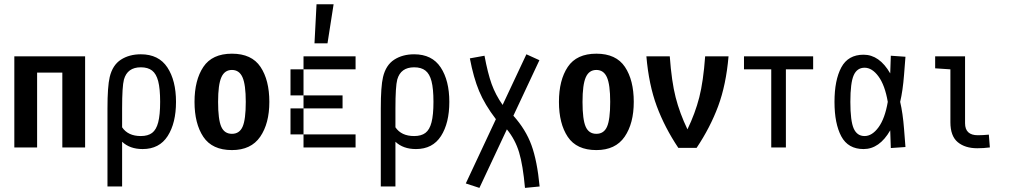

<svg xmlns="http://www.w3.org/2000/svg" viewBox="-20 -708 4852 922"><path d="M279.3 0V-359.4H158.2V0H48.8V-437.5H388.7V0Z M825.2 -218.8Q825.2 -117.2 785.2 -54.7Q745.1 7.8 665 7.8Q603.5 7.8 566.4 -27.3V187.5H496.1V-187.5Q496.1 -293 506.8 -337.9Q520.5 -395.5 560.5 -421.4Q600.6 -447.3 656.2 -447.3Q742.2 -447.3 783.7 -384.3Q825.2 -321.3 825.2 -218.8ZM749 -218.8Q749 -282.2 739.7 -317.9Q730.5 -353.5 710.4 -369.1Q690.4 -384.8 656.2 -384.8Q591.8 -384.8 575.2 -326.2Q566.4 -293 566.4 -187.5V-96.7Q594.7 -54.7 656.2 -54.7Q690.4 -54.7 710.4 -69.8Q730.5 -85 739.7 -120.6Q749 -156.2 749 -218.8Z M914.1 -218.8Q914.1 -323.2 956.5 -386.7Q999 -450.2 1093.8 -450.2Q1188.5 -450.2 1231 -386.7Q1273.4 -323.2 1273.4 -218.8Q1273.4 -115.2 1229.5 -51.3Q1185.5 12.7 1093.8 12.7Q999 12.7 956.5 -50.8Q914.1 -114.3 914.1 -218.8ZM1160.2 -218.8Q1160.2 -301.8 1144.5 -336.9Q1128.9 -372.1 1093.8 -372.1Q1058.6 -372.1 1043 -336.9Q1027.3 -301.8 1027.3 -218.8Q1027.3 -133.8 1042.5 -99.6Q1057.6 -65.4 1093.8 -65.4Q1129.9 -65.4 1145 -99.6Q1160.2 -133.8 1160.2 -218.8Z M1437.5 -375V-437.5H1687.5V-375ZM1437.5 -375V-250H1375V-375ZM1437.5 -187.5V-250H1625V-187.5ZM1375 -187.5H1437.5V-62.5H1375ZM1437.5 0V-62.5H1687.5V0ZM1582 -687.5 1552.7 -500H1490.2L1500 -687.5Z M2137.7 -218.8Q2137.7 -117.2 2097.7 -54.7Q2057.6 7.8 1977.5 7.8Q1916 7.8 1878.9 -27.3V187.5H1808.6V-187.5Q1808.6 -293 1819.3 -337.9Q1833 -395.5 1873 -421.4Q1913.1 -447.3 1968.8 -447.3Q2054.7 -447.3 2096.2 -384.3Q2137.7 -321.3 2137.7 -218.8ZM2061.5 -218.8Q2061.5 -282.2 2052.2 -317.9Q2043 -353.5 2022.9 -369.1Q2002.9 -384.8 1968.8 -384.8Q1904.3 -384.8 1887.7 -326.2Q1878.9 -293 1878.9 -187.5V-96.7Q1907.2 -54.7 1968.8 -54.7Q2002.9 -54.7 2022.9 -69.8Q2043 -85 2052.2 -120.6Q2061.5 -156.2 2061.5 -218.8Z M2501 194.3Q2491.2 85 2472.7 23.4Q2454.1 -38.1 2414.1 -86.9L2282.2 194.3L2216.8 172.9L2361.3 -135.7Q2307.6 -206.1 2280.8 -270.5Q2253.9 -335 2236.3 -427.7L2306.6 -440.4Q2322.3 -356.4 2340.8 -304.7Q2359.4 -252.9 2393.6 -204.1L2507.8 -447.3L2570.3 -418.9L2445.3 -152.3Q2504.9 -85.9 2532.2 -10.7Q2559.6 64.5 2571.3 187.5Z M2664.1 -218.8Q2664.1 -323.2 2706.5 -386.7Q2749 -450.2 2843.8 -450.2Q2938.5 -450.2 2981 -386.7Q3023.4 -323.2 3023.4 -218.8Q3023.4 -115.2 2979.5 -51.3Q2935.5 12.7 2843.8 12.7Q2749 12.7 2706.5 -50.8Q2664.1 -114.3 2664.1 -218.8ZM2910.2 -218.8Q2910.2 -301.8 2894.5 -336.9Q2878.9 -372.1 2843.8 -372.1Q2808.6 -372.1 2793 -336.9Q2777.3 -301.8 2777.3 -218.8Q2777.3 -133.8 2792.5 -99.6Q2807.6 -65.4 2843.8 -65.4Q2879.9 -65.4 2895 -99.6Q2910.2 -133.8 2910.2 -218.8Z M3478.5 -437.5Q3466.8 -300.8 3428.7 -198.2Q3390.6 -95.7 3325.2 2H3237.3Q3171.9 -95.7 3133.8 -198.2Q3095.7 -300.8 3084 -437.5H3196.3Q3205.1 -316.4 3224.6 -240.2Q3244.1 -164.1 3281.2 -86.9Q3318.4 -164.1 3337.9 -240.2Q3357.4 -316.4 3366.2 -437.5Z M3753.9 -375V0H3683.6V-375H3552.7V-437.5H3884.8V-375Z M4321.3 -88.9 4328.1 -2 4257.8 2.9 4254.9 -82Q4203.1 7.8 4127 7.8Q4052.7 7.8 4020 -53.2Q3987.3 -114.3 3987.3 -218.8Q3987.3 -323.2 4020 -384.3Q4052.7 -445.3 4127 -445.3Q4203.1 -445.3 4254.9 -355.5L4257.8 -440.4L4328.1 -435.5L4321.3 -348.6Q4315.4 -272.5 4302.7 -218.8Q4315.4 -165 4321.3 -88.9ZM4243.2 -218.8Q4229.5 -298.8 4198.7 -340.8Q4168 -382.8 4131.8 -382.8Q4095.7 -382.8 4079.6 -346.7Q4063.5 -310.5 4063.5 -218.8Q4063.5 -127 4079.6 -90.8Q4095.7 -54.7 4131.8 -54.7Q4168 -54.7 4198.7 -96.7Q4229.5 -138.7 4243.2 -218.8Z M4614.3 -116.2Q4614.3 -58.6 4675.8 -58.6Q4699.2 -58.6 4728.5 -61.5L4733.4 0Q4703.1 3.9 4672.9 3.9Q4614.3 3.9 4579.1 -25.4Q4543.9 -54.7 4543.9 -121.1V-375L4470.7 -379.9V-437.5H4614.3Z"/></svg>

Font: Sudo
Style: Bold
Weight: 700
Monospace: yes
Designer: Jens Kutilek
Foundry: Jens Kutilek
Version: Version 0.040